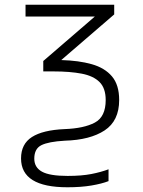

<svg xmlns="http://www.w3.org/2000/svg" viewBox="-20 -552 603 812"><path d="M265 240Q69 240 69 118Q69 57 115 27.5Q161 -2 253 -6Q335 -9 381 -33.5Q427 -58 427 -129Q427 -179 401 -205Q375 -231 325.5 -240.5Q276 -250 206 -250H163V-294L381 -482H88V-532H463V-491L239 -298Q313 -296 368 -280.5Q423 -265 453.5 -229Q484 -193 484 -129Q484 -41 422.5 -0.5Q361 40 254 43Q185 47 155 62Q125 77 125 119Q125 156 157.5 174Q190 192 266 192Q325 192 366 184Q407 176 439 164V214Q411 225 367 232.5Q323 240 265 240Z"/></svg>

Font: Noto Sans Mono SemiCondensed Light
Style: Regular
Weight: 300
Width: 4
Designer: Monotype Design Team
Foundry: Monotype Imaging Inc.
Version: Version 2.014; ttfautohint (v1.8.4.7-5d5b)